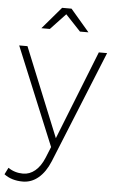

<svg xmlns="http://www.w3.org/2000/svg" viewBox="-72 -780 608 1016"><g transform="rotate(5 231.5 -272.0)"><path d="M88 195Q29 195 -11 165L7 129Q42 153 86 153Q121 153 150 129Q179 105 198 59L222 0L7 -521H51L243 -49L430 -521H474L232 75Q208 133 171 164Q134 195 88 195ZM366 -622H321L241 -707L161 -622H116L216 -739H266Z"/></g></svg>

Font: Montserrat arm2 ExtraLight
Style: Regular
Weight: 275
Designer: Julieta Ulanovsky
Foundry: Julieta Ulanovsky
Version: Version 6.000